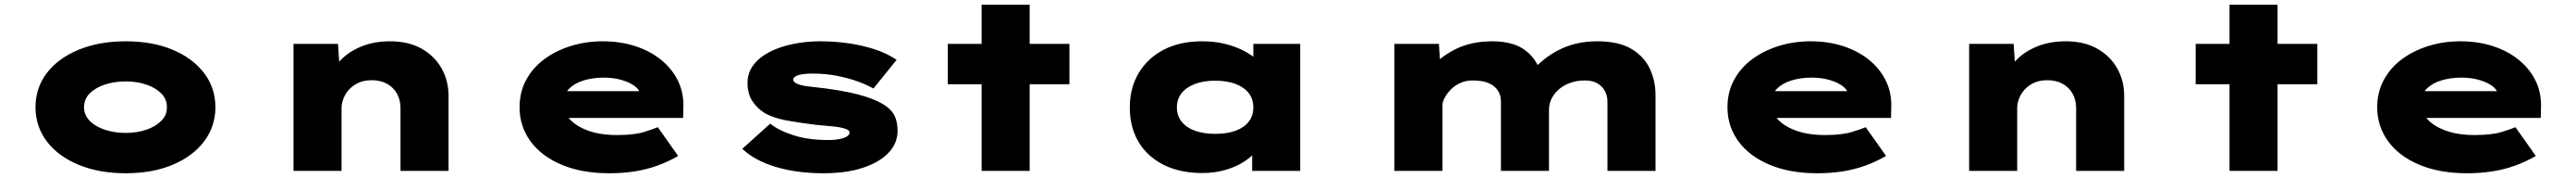

<svg xmlns="http://www.w3.org/2000/svg" viewBox="-20 -720 10884 750"><path d="M511 10Q399 10 312.5 -25.5Q226 -61 178 -124Q130 -187 130 -268Q130 -350 178 -412.5Q226 -475 312.5 -510.5Q399 -546 511 -546Q624 -546 709 -510.5Q794 -475 842 -412.5Q890 -350 890 -268Q890 -187 842 -124Q794 -61 709 -25.5Q624 10 511 10ZM511 -160Q559 -160 598.5 -173.5Q638 -187 662 -211.5Q686 -236 685 -268Q686 -301 662 -325.5Q638 -350 598.5 -363.5Q559 -377 511 -377Q463 -377 422.5 -363.5Q382 -350 358.5 -326Q335 -302 335 -268Q335 -236 358.5 -211.5Q382 -187 422.5 -173.5Q463 -160 511 -160Z M1220 0V-535H1408L1418 -387L1366 -372Q1377 -419 1411.5 -458.5Q1446 -498 1501.5 -522Q1557 -546 1628 -546Q1706 -546 1761 -515Q1816 -484 1845.5 -432Q1875 -380 1875 -316V0H1672V-264Q1672 -299 1657 -325.5Q1642 -352 1615 -367Q1588 -382 1551 -382Q1517 -382 1493 -370.5Q1469 -359 1453.5 -341.5Q1438 -324 1430.5 -303.5Q1423 -283 1423 -265V0H1322Q1271 0 1245.5 0Q1220 0 1220 0Z M2554 10Q2438 10 2352.5 -26Q2267 -62 2221 -125Q2175 -188 2175 -268Q2175 -332 2203 -383.5Q2231 -435 2280 -471Q2329 -507 2392.5 -526.5Q2456 -546 2526 -546Q2600 -546 2662.5 -526Q2725 -506 2771.5 -469Q2818 -432 2843.5 -381Q2869 -330 2867 -268L2866 -223H2307L2284 -336H2705L2686 -301V-319Q2684 -340 2662.5 -356.5Q2641 -373 2606.5 -383Q2572 -393 2530 -393Q2486 -393 2447 -381.5Q2408 -370 2384 -346Q2360 -322 2360 -284Q2360 -248 2387 -218Q2414 -188 2465 -169.5Q2516 -151 2587 -151Q2659 -151 2701 -164Q2743 -177 2759 -184L2845 -63Q2802 -38 2755.5 -21.5Q2709 -5 2659 2.5Q2609 10 2554 10Z M3459 10Q3347 10 3258 -16.5Q3169 -43 3116 -93L3234 -199Q3270 -170 3332.5 -150Q3395 -130 3479 -130Q3497 -130 3513.5 -132Q3530 -134 3542.5 -138Q3555 -142 3562 -148Q3569 -154 3569 -162Q3569 -172 3550 -178Q3528 -185 3492 -188Q3456 -191 3427 -194Q3355 -203 3303 -212.5Q3251 -222 3213 -242Q3179 -263 3158.5 -294Q3138 -325 3138 -371Q3138 -413 3163 -446Q3188 -479 3231 -501Q3274 -523 3329.5 -534.5Q3385 -546 3446 -546Q3504 -546 3562 -538Q3620 -530 3673 -513Q3726 -496 3768 -468L3670 -347Q3644 -362 3604.5 -376.5Q3565 -391 3516 -400.5Q3467 -410 3412 -410Q3395 -410 3380.5 -408.5Q3366 -407 3355 -404Q3344 -401 3337.5 -396Q3331 -391 3331 -385Q3331 -381 3334 -377Q3337 -373 3342 -370Q3359 -360 3394.5 -356Q3430 -352 3471 -347Q3574 -333 3635 -313.5Q3696 -294 3727 -270Q3753 -250 3762.5 -225Q3772 -200 3772 -169Q3772 -117 3734.5 -77Q3697 -37 3627 -13.5Q3557 10 3459 10Z M4127 0V-700H4330V0ZM3984 -365V-535H4498V-365Z M5060 9Q4964 9 4895 -26Q4826 -61 4789.5 -123Q4753 -185 4753 -267Q4753 -349 4790.5 -412Q4828 -475 4896.5 -510.5Q4965 -546 5059 -546Q5113 -546 5158 -534.5Q5203 -523 5237.5 -504.5Q5272 -486 5294 -465Q5316 -444 5323 -426L5275 -417V-535H5473V0H5270V-151L5311 -132Q5307 -107 5286 -82Q5265 -57 5232 -36.5Q5199 -16 5155 -3.5Q5111 9 5060 9ZM5114 -156Q5165 -156 5201 -169.5Q5237 -183 5256 -208Q5275 -233 5275 -267Q5275 -302 5256 -327Q5237 -352 5201 -366Q5165 -380 5114 -380Q5064 -380 5027.5 -366Q4991 -352 4971.5 -327Q4952 -302 4952 -267Q4952 -233 4971.5 -208Q4991 -183 5027.5 -169.5Q5064 -156 5114 -156Z M5871 0V-535H6059L6067 -411L6024 -439Q6048 -460 6074.5 -479.5Q6101 -499 6131.5 -514Q6162 -529 6200.5 -537.5Q6239 -546 6287 -546Q6332 -546 6372 -534Q6412 -522 6443.5 -491Q6475 -460 6493 -404L6442 -409L6452 -423Q6475 -447 6502.5 -469Q6530 -491 6563.5 -508.5Q6597 -526 6638 -536Q6679 -546 6728 -546Q6818 -546 6872 -514Q6926 -482 6950 -430.5Q6974 -379 6974 -320V0H6771V-293Q6771 -315 6761 -335Q6751 -355 6730 -368Q6709 -381 6676 -381Q6643 -381 6615.5 -371.5Q6588 -362 6567.5 -345Q6547 -328 6535.5 -305.5Q6524 -283 6524 -258V0H6321V-293Q6321 -317 6309 -337Q6297 -357 6271 -369Q6245 -381 6201 -381Q6172 -381 6148.5 -370Q6125 -359 6108.5 -342Q6092 -325 6083 -307.5Q6074 -290 6074 -278V0Z M7657 10Q7541 10 7455.5 -26Q7370 -62 7324 -125Q7278 -188 7278 -268Q7278 -332 7306 -383.5Q7334 -435 7383 -471Q7432 -507 7495.5 -526.5Q7559 -546 7629 -546Q7703 -546 7765.5 -526Q7828 -506 7874.5 -469Q7921 -432 7946.5 -381Q7972 -330 7970 -268L7969 -223H7410L7387 -336H7808L7789 -301V-319Q7787 -340 7765.5 -356.5Q7744 -373 7709.5 -383Q7675 -393 7633 -393Q7589 -393 7550 -381.5Q7511 -370 7487 -346Q7463 -322 7463 -284Q7463 -248 7490 -218Q7517 -188 7568 -169.5Q7619 -151 7690 -151Q7762 -151 7804 -164Q7846 -177 7862 -184L7948 -63Q7905 -38 7858.5 -21.5Q7812 -5 7762 2.5Q7712 10 7657 10Z M8299 0V-535H8487L8497 -387L8445 -372Q8456 -419 8490.5 -458.5Q8525 -498 8580.5 -522Q8636 -546 8707 -546Q8785 -546 8840 -515Q8895 -484 8924.5 -432Q8954 -380 8954 -316V0H8751V-264Q8751 -299 8736 -325.5Q8721 -352 8694 -367Q8667 -382 8630 -382Q8596 -382 8572 -370.5Q8548 -359 8532.5 -341.5Q8517 -324 8509.5 -303.5Q8502 -283 8502 -265V0H8401Q8350 0 8324.5 0Q8299 0 8299 0Z M9399 0V-700H9602V0ZM9256 -365V-535H9770V-365Z M10402 10Q10286 10 10200.5 -26Q10115 -62 10069 -125Q10023 -188 10023 -268Q10023 -332 10051 -383.5Q10079 -435 10128 -471Q10177 -507 10240.5 -526.5Q10304 -546 10374 -546Q10448 -546 10510.5 -526Q10573 -506 10619.5 -469Q10666 -432 10691.5 -381Q10717 -330 10715 -268L10714 -223H10155L10132 -336H10553L10534 -301V-319Q10532 -340 10510.5 -356.5Q10489 -373 10454.5 -383Q10420 -393 10378 -393Q10334 -393 10295 -381.5Q10256 -370 10232 -346Q10208 -322 10208 -284Q10208 -248 10235 -218Q10262 -188 10313 -169.5Q10364 -151 10435 -151Q10507 -151 10549 -164Q10591 -177 10607 -184L10693 -63Q10650 -38 10603.5 -21.5Q10557 -5 10507 2.5Q10457 10 10402 10Z"/></svg>

Font: Lexend Zetta Black
Style: Regular
Weight: 900
Designer: Bonnie Shaver-Troup, Thomas Jockin
Foundry: Lexend
Version: Version 1.007